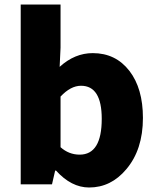

<svg xmlns="http://www.w3.org/2000/svg" viewBox="-20 -819 698 853"><path d="M229 -61H225L211 0H72V-799H249V-607L245 -522Q312 -583 392 -583Q494 -583 555 -504Q615 -426 615 -295Q615 -154 541 -67Q473 14 376 14Q297 14 229 -61ZM432 -291Q432 -438 340 -438Q294 -438 249 -390V-165Q286 -132 334 -132Q432 -132 432 -291Z"/></svg>

Font: KaiGen Gothic SC Heavy
Style: Bold
Weight: 900
Designer: Ryoko NISHIZUKA Ë•øÂ°öÊ∂ºÂ≠ê (kana & ideographs); Paul D. Hunt (Latin, Greek & Cyrillic); Wenlong ZHANG Âº†ÊñáÈæô (bopom
Version: Version 1.001 October 10, 2014